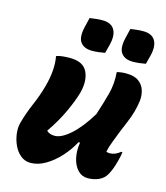

<svg xmlns="http://www.w3.org/2000/svg" viewBox="-115 -861 831 960"><g transform="rotate(15 300.0 -381.0)"><path d="M118 -539Q130 -544 149.5 -546Q169 -548 189 -548Q257 -548 278.5 -503.5Q300 -459 283 -394Q271 -351 243.5 -291Q216 -231 172 -167Q187 -152 214 -152Q249 -152 295.5 -193.5Q342 -235 388 -311Q408 -372 422.5 -426Q437 -480 432 -540Q453 -546 480 -546Q522 -546 545 -529Q568 -512 576 -486Q584 -460 581 -432Q574 -374 548.5 -314.5Q523 -255 503 -201Q491 -172 485 -142Q493 -139 503 -139Q531 -139 557 -161H563Q562 -144 555 -119Q547 -88 540 -70Q533 -52 525 -38Q512 -14 486 -2Q460 10 428 10Q398 10 377 -12Q356 -34 347.5 -70.5Q339 -107 346 -152H338Q316 -110 282.5 -73Q249 -36 210 -13Q171 10 132 10Q103 10 81 -8Q59 -26 46 -54Q33 -82 29 -113Q25 -144 32 -170Q47 -225 69.5 -276.5Q92 -328 107 -383Q131 -473 118 -539ZM231 -766Q247 -768 262 -770Q277 -772 297 -772Q342 -772 359 -742.5Q376 -713 362 -660L351 -618Q335 -615 318.5 -613Q302 -611 284 -611Q244 -611 225 -635.5Q206 -660 219 -716ZM442 -766Q458 -768 473 -770Q488 -772 508 -772Q553 -772 570 -742.5Q587 -713 573 -660L562 -618Q546 -615 529.5 -613Q513 -611 495 -611Q455 -611 436 -635.5Q417 -660 430 -716Z"/></g></svg>

Font: Recursive Mn Csl St XBd
Style: Italic
Weight: 800
Italic angle: -15°
Monospace: yes
Version: Version 1.079;hotconv 1.0.112;makeotfexe 2.5.65598; ttfautoh